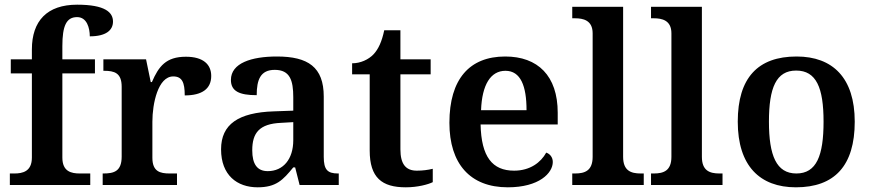

<svg xmlns="http://www.w3.org/2000/svg" viewBox="-20 -789 3717 819"><path d="M22 0H365V-49H321C284 -49 246 -57 246 -117V-476H385V-536H246V-592C246 -679 263 -716 309 -716C351 -716 363 -669 363 -634C432 -634 462 -660 462 -697C462 -736 429 -769 309 -769C181 -769 116 -700 116 -578V-536H26V-476H116V-117C116 -57 76 -49 41 -49H22Z M418 0H735V-49H704C663 -49 630 -57 630 -116V-270C630 -347 654 -463 719 -463C757 -463 768 -437 768 -382C843 -382 881 -411 881 -465C881 -514 847 -547 773 -547C688 -547 657 -506 628 -439H623L603 -536H421V-487H424C468 -487 499 -478 499 -419V-121C499 -58 466 -49 421 -49H418Z M1079 10C1158 10 1187 -21 1231 -75H1239L1258 0H1425V-49H1422C1377 -49 1361 -65 1361 -120V-377C1361 -503 1294 -548 1161 -548C1053 -548 965 -520 965 -448C965 -400 1001 -383 1075 -383C1075 -449 1091 -491 1152 -491C1217 -491 1231 -446 1231 -374V-317L1148 -314C997 -309 923 -259 923 -152C923 -42 991 10 1079 10ZM1122 -59C1077 -59 1056 -89 1056 -148C1056 -222 1086 -261 1179 -265L1231 -268V-191C1231 -110 1188 -59 1122 -59Z M1711 10C1761 10 1806 -2 1826 -12V-69C1805 -64 1783 -61 1758 -61C1711 -61 1688 -89 1688 -152V-472H1817V-536H1688V-660H1619C1609 -612 1594 -579 1573 -557C1552 -535 1518 -519 1482 -519V-472H1557V-147C1557 -31 1609 10 1711 10Z M2146 10C2280 10 2338 -51 2338 -98C2338 -119 2325 -133 2310 -138C2287 -96 2241 -61 2173 -61C2080 -61 2033 -120 2030 -258H2359V-308C2359 -466 2274 -548 2135 -548C1983 -548 1897 -452 1897 -265C1897 -91 1985 10 2146 10ZM2226 -319H2032C2036 -428 2073 -487 2136 -487C2201 -487 2226 -422 2226 -319Z M2421 0H2726V-49H2713C2671 -49 2638 -61 2638 -120V-760H2421V-711H2433C2467 -711 2508 -703 2508 -647V-120C2508 -61 2475 -49 2433 -49H2421Z M2757 0H3062V-49H3049C3007 -49 2974 -61 2974 -120V-760H2757V-711H2769C2803 -711 2844 -703 2844 -647V-120C2844 -61 2811 -49 2769 -49H2757Z M3375 10C3540 10 3626 -82 3626 -270C3626 -457 3532 -548 3378 -548C3213 -548 3127 -457 3127 -270C3127 -82 3221 10 3375 10ZM3377 -49C3292 -49 3260 -125 3260 -270C3260 -415 3291 -488 3376 -488C3462 -488 3493 -415 3493 -270C3493 -125 3463 -49 3377 -49Z"/></svg>

Font: Noto Serif Sinhala SemiBold
Style: Regular
Weight: 600
Designer: Jelle Bosma - Monotype Design Team
Foundry: Monotype Imaging Inc.
Version: Version 2.007